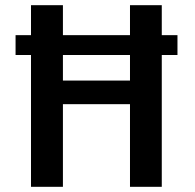

<svg xmlns="http://www.w3.org/2000/svg" viewBox="-20 -720 750 740"><path d="M40 -584.5H99.5V-700H222.5V-584.5H481V-700H603.5V-584.5H664V-508H603.5V0H481V-318.5H222.5V0H99.5V-508H40ZM222.5 -409.5H481V-508H222.5Z"/></svg>

Font: League Mono Medium
Style: Regular
Weight: 500
Width: 6
Designer: Tyler Finck
Foundry: The League of Moveable Type / Tyler Finck
Version: Version 2.300;RELEASE